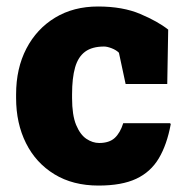

<svg xmlns="http://www.w3.org/2000/svg" viewBox="-20 -558 573 588"><path d="M281.7 10.3Q203.1 10.3 146.5 -24.4Q89.8 -59.1 59.6 -119.6Q29.3 -180.2 29.3 -257.8V-269Q29.3 -348.6 60.8 -409.2Q92.3 -469.7 148.7 -503.9Q205.1 -538.1 280.3 -538.1Q356 -538.1 409.9 -515.1Q463.9 -492.2 495.1 -467.3L492.2 -300.8H364.7L344.2 -396.5Q335.9 -404.8 322 -410.2Q308.1 -415.5 298.8 -415.5Q262.2 -415.5 240.7 -399.7Q219.2 -383.8 210 -351.6Q200.7 -319.3 200.7 -269V-257.8Q200.7 -205.6 213.1 -175.5Q225.6 -145.5 244.6 -132.8Q263.7 -120.1 283.7 -120.1Q314.5 -120.1 331.3 -135.5Q348.1 -150.9 357.4 -180.7H501L502.9 -177.7Q491.2 -114.7 466.3 -73Q441.4 -31.2 397.2 -10.5Q353 10.3 281.7 10.3Z"/></svg>

Font: Roboto Slab LO Black
Style: Regular
Weight: 900
Designer: Google
Version: Version 2.000